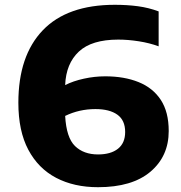

<svg xmlns="http://www.w3.org/2000/svg" viewBox="-20 -770 756 800"><path d="M388.5 10Q288.5 10 214 -29Q139.5 -68 98 -146Q56.5 -224 56.5 -342Q56.5 -537.5 158.2 -643.8Q260 -750 458.5 -750Q510 -750 554.8 -744Q599.5 -738 641 -722.5V-577Q603 -591 558.2 -598Q513.5 -605 472.5 -605Q362 -605 308.5 -555Q255 -505 251.5 -415.5Q285 -432.5 329.5 -442.2Q374 -452 418.5 -452Q497.5 -452 557.2 -428Q617 -404 650 -353.8Q683 -303.5 683 -224Q683 -119 606.8 -54.5Q530.5 10 388.5 10ZM377.5 -315.5Q310 -315.5 251.5 -287Q256.5 -196.5 292.5 -161.5Q328.5 -126.5 388.5 -126.5Q441.5 -126.5 471.5 -150.2Q501.5 -174 501.5 -220Q501.5 -269 469 -292.2Q436.5 -315.5 377.5 -315.5Z"/></svg>

Font: Encode Sans Expanded ExtraBold
Style: Regular
Weight: 800
Width: 7
Designer: Multiple Designers
Foundry: Impallari Type
Version: Version 3.000; ttfautohint (v1.8.3) -l 8 -r 50 -G 200 -x 14 